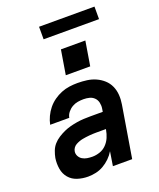

<svg xmlns="http://www.w3.org/2000/svg" viewBox="-165 -1014 930 1123"><g transform="rotate(-20 300.0 -453.0)"><path d="M187 8Q153 8 121.5 -2Q90 -12 69.5 -36Q49 -60 43.5 -93Q38 -126 43 -160Q47 -181 55 -202Q63 -223 77.5 -239.5Q92 -256 111.5 -268.5Q131 -281 151 -290Q171 -299 192 -304.5Q213 -310 234.5 -313.5Q256 -317 277 -318Q298 -319 318 -319H396L399 -338Q402 -356 398 -374.5Q394 -393 381.5 -405.5Q369 -418 351.5 -422.5Q334 -427 315 -427Q297 -427 279 -424Q261 -421 244.5 -411.5Q228 -402 215.5 -386.5Q203 -371 200 -353H81Q86 -378 97.5 -402.5Q109 -427 126 -448Q143 -469 165.5 -485Q188 -501 213 -511Q238 -521 263.5 -524.5Q289 -528 314 -528Q344 -528 373 -524Q402 -520 427.5 -508.5Q453 -497 473.5 -478.5Q494 -460 505.5 -434.5Q517 -409 519 -380Q521 -351 516 -321L463 0H343L357 -88Q344 -66 325 -47.5Q306 -29 283.5 -16Q261 -3 236 2.5Q211 8 187 8ZM250 -93Q273 -93 296.5 -101Q320 -109 337.5 -127Q355 -145 364.5 -167.5Q374 -190 378 -213L379 -218H318Q308 -218 297 -217.5Q286 -217 275 -216Q264 -215 253 -213.5Q242 -212 231.5 -210Q221 -208 210 -204Q199 -200 189 -194.5Q179 -189 172 -179.5Q165 -170 163 -159Q160 -143 167.5 -128.5Q175 -114 188.5 -106Q202 -98 218 -95.5Q234 -93 250 -93ZM418 -594H266L291 -746H443ZM216 -836V-914H561V-836Z"/></g></svg>

Font: Iosevka SS04 Extended
Style: Bold Italic
Weight: 700
Width: 7
Italic angle: -9°
Monospace: yes
Designer: Belleve Invis
Foundry: Belleve Invis
Version: Version 19.0.0; ttfautohint (v1.8.4)